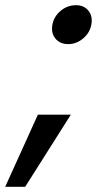

<svg xmlns="http://www.w3.org/2000/svg" viewBox="-61 -581 384 740"><path d="M202 -411Q170 -411 152.5 -432.5Q135 -454 141 -486Q147 -518 173 -539.5Q199 -561 232 -561Q263 -561 280 -539.5Q297 -518 291 -486Q285 -454 259 -432.5Q233 -411 202 -411ZM85 -139H212L36 139H-41Z"/></svg>

Font: Albert Sans SemiBold
Style: Italic
Weight: 600
Italic angle: -11.25°
Designer: Andreas Rasmussen
Foundry: a.Foundry
Version: Version 1.025